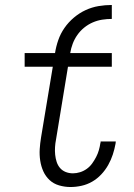

<svg xmlns="http://www.w3.org/2000/svg" viewBox="-20 -743 540 771"><path d="M263 8Q240 8 217.5 1.5Q195 -5 179 -20Q163 -35 154 -55Q145 -75 141.5 -98Q138 -121 139.5 -144.5Q141 -168 145 -192L192 -475H79V-530H201Q205 -556 214 -582Q223 -608 239 -631Q255 -654 277 -672.5Q299 -691 324 -702.5Q349 -714 375.5 -718.5Q402 -723 429 -723V-667Q410 -667 390.5 -664Q371 -661 352.5 -653Q334 -645 318 -632Q302 -619 290.5 -602.5Q279 -586 272 -567.5Q265 -549 262 -530H429V-475H253L205 -183Q202 -168 201 -152.5Q200 -137 201.5 -122Q203 -107 207.5 -93Q212 -79 221 -68.5Q230 -58 243.5 -52.5Q257 -47 273 -47Q287 -47 301.5 -51.5Q316 -56 328.5 -65Q341 -74 350 -86.5Q359 -99 366 -112.5Q373 -126 377 -140Q381 -154 383 -168Q384 -170 384 -171.5Q384 -173 384 -175H445Q445 -173 444.5 -170.5Q444 -168 444 -166Q440 -144 433 -122.5Q426 -101 414.5 -80.5Q403 -60 386.5 -42.5Q370 -25 350 -13.5Q330 -2 307.5 3Q285 8 263 8Z"/></svg>

Font: Iosevka Curly Slab LtObl
Style: Regular
Weight: 300
Italic angle: -9°
Monospace: yes
Designer: Belleve Invis
Foundry: Belleve Invis
Version: Version 11.0.0; ttfautohint (v1.8.3)